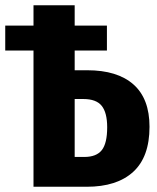

<svg xmlns="http://www.w3.org/2000/svg" viewBox="-20 -713 601 733"><path d="M313 -444.8Q428.2 -444.8 489.5 -390.6Q550.8 -336.4 550.8 -229Q550.8 -113.8 488.5 -56.9Q426.3 0 311 0H107.9V-520H0V-615.2H107.9V-692.9H265.1V-615.2H388.2V-520H265.1V-444.8ZM301.8 -113.8Q348.1 -113.8 368.7 -139.9Q389.2 -166 389.2 -227.1Q389.2 -282.7 368.4 -308.8Q347.7 -335 297.9 -335H265.1V-113.8Z"/></svg>

Font: Fira Sans Compressed
Style: Bold
Weight: 700
Width: 1
Designer: Carrois Corporate & Edenspiekermann AG
Foundry: Carrois Corporate GbR & Edenspiekermann AG
Version: Version 4.203;PS 004.203;hotconv 1.0.88;makeotf.lib2.5.64775